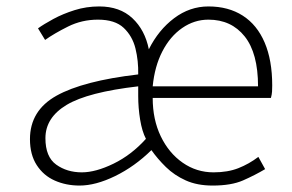

<svg xmlns="http://www.w3.org/2000/svg" viewBox="-20 -563 906 596"><path d="M227 13Q185 13 150 -2.5Q115 -18 94 -50.5Q73 -83 73 -131Q73 -220 155.5 -266Q238 -312 409 -332Q410 -374 400.5 -412.5Q391 -451 364 -476.5Q337 -502 284 -502Q234 -502 191 -480.5Q148 -459 120 -439L98 -475Q116 -488 145.5 -504Q175 -520 211.5 -531.5Q248 -543 288 -543Q352 -543 391 -506.5Q430 -470 442 -410Q472 -470 520.5 -506.5Q569 -543 627 -543Q689 -543 733.5 -514.5Q778 -486 801.5 -431Q825 -376 825 -298Q825 -288 824.5 -279Q824 -270 821 -259H454Q454 -192 479 -140Q504 -88 547 -58Q590 -28 643 -28Q687 -28 720 -41Q753 -54 782 -76L803 -38Q771 -19 734.5 -3Q698 13 640 13Q592 13 556.5 -3Q521 -19 495 -44.5Q469 -70 450 -97Q398 -46 337.5 -16.5Q277 13 227 13ZM234 -28Q277 -28 332.5 -55Q388 -82 433 -132Q421 -155 415 -191.5Q409 -228 409 -265V-295Q253 -277 187 -237.5Q121 -198 121 -134Q121 -76 154.5 -52Q188 -28 234 -28ZM454 -295H781Q781 -398 739.5 -450Q698 -502 627 -502Q583 -502 545.5 -476Q508 -450 484 -403.5Q460 -357 454 -295Z"/></svg>

Font: Noto Sans JP Thin ExtraLight
Style: Regular
Weight: 250
Version: Version 2.004-H2;hotconv 1.0.118;makeotfexe 2.5.65603